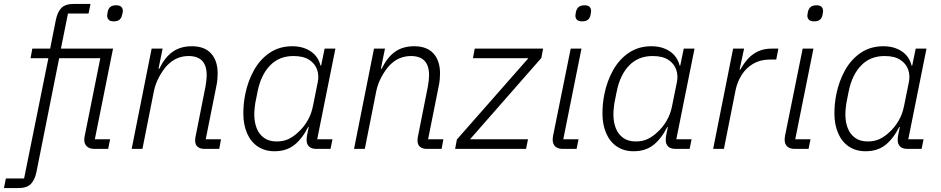

<svg xmlns="http://www.w3.org/2000/svg" viewBox="-90 -760 4801 980"><path d="M66 -463 75 -512H166L195 -658Q203 -698 223 -719Q243 -740 288 -740H372L362 -691H257L221 -512H487L394 -49H472L462 0H392Q367 0 353.5 -12.5Q340 -25 340 -47Q340 -53 341.5 -62.5Q343 -72 345 -79L422 -463H212L96 118Q88 157 68 178.5Q48 200 3 200H-70L-60 151H33L157 -463ZM490 -651Q472 -651 464.5 -659.5Q457 -668 457 -679Q457 -682 457.5 -686.5Q458 -691 460 -701Q463 -716 473 -724.5Q483 -733 503 -733Q522 -733 529.5 -724.5Q537 -716 537 -705Q537 -702 536.5 -697.5Q536 -693 533 -683Q530 -668 520 -659.5Q510 -651 490 -651Z M637 0H582L684 -512H740L719 -409H723Q751 -467 791 -495.5Q831 -524 889 -524Q954 -524 987.5 -487Q1021 -450 1021 -385Q1021 -371 1019.5 -354Q1018 -337 1014 -319L960 -49H1038L1029 0H954Q932 0 919 -10.5Q906 -21 906 -43Q906 -48 906.5 -52Q907 -56 908 -62L959 -319Q962 -335 963.5 -350.5Q965 -366 965 -376Q965 -425 942 -449.5Q919 -474 872 -474Q842 -474 814.5 -462.5Q787 -451 762 -425Q741 -402 722.5 -368Q704 -334 696 -297Z M1597 0H1525Q1500 0 1487.5 -12Q1475 -24 1475 -45Q1475 -51 1475.5 -56.5Q1476 -62 1477 -68L1486 -112H1483Q1452 -51 1411.5 -19.5Q1371 12 1311 12Q1262 12 1226 -12Q1190 -36 1171 -80Q1152 -124 1152 -181Q1152 -206 1154.5 -231Q1157 -256 1162 -280Q1175 -345 1206 -401Q1237 -457 1286.5 -490.5Q1336 -524 1402 -524Q1456 -524 1495 -498.5Q1534 -473 1546 -425H1549L1567 -512H1622L1529 -49H1607ZM1322 -38Q1357 -38 1383 -50.5Q1409 -63 1432 -85Q1460 -110 1480 -144.5Q1500 -179 1508 -222L1532 -341Q1539 -374 1528.5 -404.5Q1518 -435 1488.5 -454.5Q1459 -474 1408 -474Q1335 -474 1288.5 -426Q1242 -378 1225 -294L1213 -234Q1211 -220 1209.5 -205.5Q1208 -191 1208 -175Q1208 -137 1220 -106Q1232 -75 1257.5 -56.5Q1283 -38 1322 -38Z M1772 0H1717L1819 -512H1875L1854 -409H1858Q1886 -467 1926 -495.5Q1966 -524 2024 -524Q2089 -524 2122.5 -487Q2156 -450 2156 -385Q2156 -371 2154.5 -354Q2153 -337 2149 -319L2095 -49H2173L2164 0H2089Q2067 0 2054 -10.5Q2041 -21 2041 -43Q2041 -48 2041.5 -52Q2042 -56 2043 -62L2094 -319Q2097 -335 2098.5 -350.5Q2100 -366 2100 -376Q2100 -425 2077 -449.5Q2054 -474 2007 -474Q1977 -474 1949.5 -462.5Q1922 -451 1897 -425Q1876 -402 1857.5 -368Q1839 -334 1831 -297Z M2595 0H2233L2242 -48L2607 -463H2324L2333 -512H2682L2673 -464L2309 -49H2605Z M2881 -651Q2862 -651 2854.5 -659.5Q2847 -668 2847 -679Q2847 -682 2847.5 -686.5Q2848 -691 2850 -701Q2854 -716 2864 -724.5Q2874 -733 2894 -733Q2912 -733 2919.5 -724.5Q2927 -716 2927 -705Q2927 -702 2926.5 -697.5Q2926 -693 2924 -683Q2921 -668 2911 -659.5Q2901 -651 2881 -651ZM2853 0H2782Q2757 0 2744 -12.5Q2731 -25 2731 -46Q2731 -51 2731.5 -56Q2732 -61 2733 -67L2823 -512H2878L2785 -49H2863Z M3430 0H3358Q3333 0 3320.5 -12Q3308 -24 3308 -45Q3308 -51 3308.5 -56.5Q3309 -62 3310 -68L3319 -112H3316Q3285 -51 3244.5 -19.5Q3204 12 3144 12Q3095 12 3059 -12Q3023 -36 3004 -80Q2985 -124 2985 -181Q2985 -206 2987.5 -231Q2990 -256 2995 -280Q3008 -345 3039 -401Q3070 -457 3119.5 -490.5Q3169 -524 3235 -524Q3289 -524 3328 -498.5Q3367 -473 3379 -425H3382L3400 -512H3455L3362 -49H3440ZM3155 -38Q3190 -38 3216 -50.5Q3242 -63 3265 -85Q3293 -110 3313 -144.5Q3333 -179 3341 -222L3365 -341Q3372 -374 3361.5 -404.5Q3351 -435 3321.5 -454.5Q3292 -474 3241 -474Q3168 -474 3121.5 -426Q3075 -378 3058 -294L3046 -234Q3044 -220 3042.5 -205.5Q3041 -191 3041 -175Q3041 -137 3053 -106Q3065 -75 3090.5 -56.5Q3116 -38 3155 -38Z M3605 0H3550L3652 -512H3708L3685 -405H3689Q3705 -434 3726 -458Q3747 -482 3777.5 -497Q3808 -512 3851 -512H3883L3872 -456H3839Q3791 -456 3755 -435Q3719 -414 3696.5 -379Q3674 -344 3665 -302Z M4065 -651Q4046 -651 4038.5 -659.5Q4031 -668 4031 -679Q4031 -682 4031.5 -686.5Q4032 -691 4034 -701Q4038 -716 4048 -724.5Q4058 -733 4078 -733Q4096 -733 4103.5 -724.5Q4111 -716 4111 -705Q4111 -702 4110.5 -697.5Q4110 -693 4108 -683Q4105 -668 4095 -659.5Q4085 -651 4065 -651ZM4037 0H3966Q3941 0 3928 -12.5Q3915 -25 3915 -46Q3915 -51 3915.5 -56Q3916 -61 3917 -67L4007 -512H4062L3969 -49H4047Z M4614 0H4542Q4517 0 4504.5 -12Q4492 -24 4492 -45Q4492 -51 4492.5 -56.5Q4493 -62 4494 -68L4503 -112H4500Q4469 -51 4428.5 -19.5Q4388 12 4328 12Q4279 12 4243 -12Q4207 -36 4188 -80Q4169 -124 4169 -181Q4169 -206 4171.5 -231Q4174 -256 4179 -280Q4192 -345 4223 -401Q4254 -457 4303.5 -490.5Q4353 -524 4419 -524Q4473 -524 4512 -498.5Q4551 -473 4563 -425H4566L4584 -512H4639L4546 -49H4624ZM4339 -38Q4374 -38 4400 -50.5Q4426 -63 4449 -85Q4477 -110 4497 -144.5Q4517 -179 4525 -222L4549 -341Q4556 -374 4545.5 -404.5Q4535 -435 4505.5 -454.5Q4476 -474 4425 -474Q4352 -474 4305.5 -426Q4259 -378 4242 -294L4230 -234Q4228 -220 4226.5 -205.5Q4225 -191 4225 -175Q4225 -137 4237 -106Q4249 -75 4274.5 -56.5Q4300 -38 4339 -38Z"/></svg>

Font: IBM Plex Sans Light
Style: Italic
Weight: 300
Italic angle: -11.31°
Designer: Mike Abbink, Paul van der Laan, Pieter van Rosmalen
Foundry: Bold Monday
Version: Version 3.201